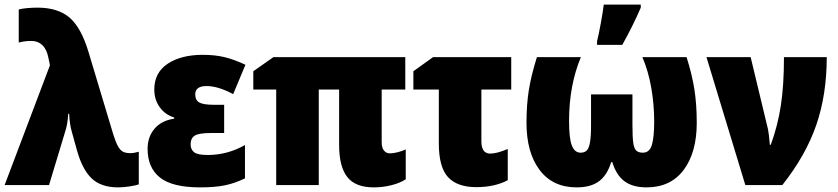

<svg xmlns="http://www.w3.org/2000/svg" viewBox="-20 -800 3623 830"><path d="M196 -518 189 -551Q182 -587 163 -605Q144 -623 116 -623Q86 -623 61 -616V-759Q74 -763 98 -765Q122 -767 142 -767Q230 -767 280.5 -724Q331 -681 363 -574L470 -218Q481 -183 491 -166Q501 -149 513 -143.5Q525 -138 544 -138Q559 -138 580 -144V-3Q567 2 539 6Q511 10 491 10Q417 10 376.5 -28.5Q336 -67 313 -149L290 -232Q281 -263 279 -308H275Q272 -261 262 -232L192 0H0Z M949 -225H893Q839 -225 821.5 -213.5Q804 -202 804 -176Q804 -154 819 -142Q834 -130 878 -130Q963 -130 1039 -173V-29Q996 -8 953 1Q910 10 845 10Q725 10 671.5 -32.5Q618 -75 618 -157Q618 -208 648 -243.5Q678 -279 733 -287V-292Q694 -304 670.5 -336.5Q647 -369 647 -413Q647 -486 705 -524.5Q763 -563 857 -563Q909 -563 950.5 -553Q992 -543 1041 -520L988 -393Q923 -428 873 -428Q824 -428 824 -392Q824 -367 841.5 -357Q859 -347 905 -347H949Z M1734 -154V-25Q1710 -9 1672.5 0.5Q1635 10 1596 10Q1516 10 1481 -35Q1446 -80 1446 -173V-413H1358V0H1174V-413H1075V-492L1162 -553H1732V-413H1630V-186Q1630 -161 1640 -149Q1650 -137 1665 -137Q1680 -137 1699.5 -142Q1719 -147 1734 -154Z M2190 -413H2061V-189Q2061 -163 2070.5 -149.5Q2080 -136 2099 -136Q2128 -136 2175 -156V-21Q2118 9 2039 9Q1957 9 1917 -34Q1877 -77 1877 -180V-413H1767V-492L1852 -553H2190Z M2992 -269Q2992 -141 2935.5 -65.5Q2879 10 2775 10Q2715 10 2679.5 -16.5Q2644 -43 2627 -99H2622Q2605 -43 2569.5 -16.5Q2534 10 2473 10Q2369 10 2312.5 -65.5Q2256 -141 2256 -269Q2256 -347 2266 -410Q2276 -473 2301 -553H2491Q2440 -430 2440 -277Q2440 -202 2452 -171Q2464 -140 2490 -140Q2507 -140 2516.5 -149.5Q2526 -159 2530.5 -184.5Q2535 -210 2535 -258V-392H2714V-258Q2714 -207 2717.5 -182.5Q2721 -158 2730.5 -149Q2740 -140 2759 -140Q2788 -140 2798 -173.5Q2808 -207 2808 -274Q2808 -348 2795.5 -420Q2783 -492 2757 -553H2948Q2972 -477 2982 -412.5Q2992 -348 2992 -269ZM2561 -622Q2568 -649 2577.5 -701Q2587 -753 2590 -780H2750V-767Q2715 -686 2670 -606H2561Z M3225 -553 3300 -241Q3304 -222 3308 -174H3312Q3342 -256 3355.5 -343.5Q3369 -431 3369 -553H3554Q3554 -392 3509 -260.5Q3464 -129 3362 0H3202L3034 -553Z"/></svg>

Font: Noto Sans Display Black Narrow
Style: Regular
Weight: 900
Width: 4
Designer: Monotype Design team
Foundry: Monotype Imaging Inc.
Version: Version 1.000